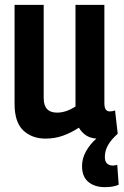

<svg xmlns="http://www.w3.org/2000/svg" viewBox="-20 -561 509 791"><path d="M412 210Q370 210 344 188.5Q318 167 318 123Q318 92 334 63Q350 34 377 10Q351 8 333.5 -4Q316 -16 305 -35Q273 -14 239.5 -2Q206 10 167 10Q112 10 76 -23.5Q40 -57 40 -134V-541H160V-157Q160 -97 215 -97Q234 -97 253 -103.5Q272 -110 291 -122V-541H410V-137Q410 -117 416 -109.5Q422 -102 432 -102Q444 -102 454 -106L465 -10Q438 14 425 37Q412 60 412 85Q412 105 421.5 113Q431 121 444 121Q455 121 463 118L469 200Q447 210 412 210Z"/></svg>

Font: Georama Semi Condensed SemiBold
Style: Regular
Weight: 600
Width: 4
Designer: Jean-Baptiste Levee
Foundry: Production Type
Version: Version 1.000